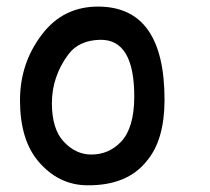

<svg xmlns="http://www.w3.org/2000/svg" viewBox="-20 -532 631 576"><path d="M280.3 -412.6Q216.3 -411.1 184.6 -368.2Q135.7 -301.8 135.7 -222.2Q135.7 -145.5 170.9 -107.4Q207 -68.4 253.9 -68.4Q307.1 -68.4 343.8 -107.4Q382.3 -148.9 382.8 -240.7Q383.3 -414.6 280.3 -412.6ZM276.4 -512.2Q474.1 -510.7 473.6 -231Q473.1 -111.8 420.9 -49.8Q362.3 24.9 242.2 23.9Q155.3 23.4 94.7 -48.3Q40 -113.3 40 -231Q40 -342.3 105.5 -428.2Q169.9 -513.2 276.4 -512.2Z"/></svg>

Font: Comic Relief
Style: Regular
Weight: 400
Designer: Jeff Davis
Foundry: Loudifier
Version: Version 1.0